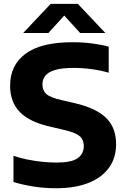

<svg xmlns="http://www.w3.org/2000/svg" viewBox="-20 -969 656 998"><path d="M272 9.5Q212 9.5 155.5 0.8Q99 -8 50 -23V-159Q83.5 -147.5 122.2 -139.8Q161 -132 200 -128Q239 -124 272.5 -124Q352 -124 383.8 -146.8Q415.5 -169.5 415.5 -210Q415.5 -244 392 -263Q368.5 -282 303.5 -296L245.5 -309.5Q135.5 -333.5 84 -385.8Q32.5 -438 32.5 -523.5Q32.5 -630.5 113.2 -690Q194 -749.5 356.5 -749.5Q410.5 -749.5 458.8 -743.2Q507 -737 545 -726.5V-591Q507 -602.5 459 -609.2Q411 -616 363 -616Q302 -616 266.8 -605.5Q231.5 -595 216 -575.8Q200.5 -556.5 200.5 -531Q200.5 -498.5 221 -480.2Q241.5 -462 298.5 -449L357 -435.5Q437.5 -418 487.5 -389Q537.5 -360 560.5 -318Q583.5 -276 583.5 -219.5Q583.5 -148 546.2 -96.8Q509 -45.5 439.2 -18Q369.5 9.5 272 9.5ZM100.5 -797.5 243.5 -949H384.5L527.5 -797.5H396.5L300 -903.5H328L231.5 -797.5Z"/></svg>

Font: Encode Sans SemiExpanded
Style: Bold
Weight: 700
Width: 6
Designer: Multiple Designers
Foundry: Impallari Type
Version: Version 3.002